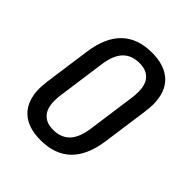

<svg xmlns="http://www.w3.org/2000/svg" viewBox="-176 -727 852 852"><g transform="rotate(45 250.0 -300.5)"><path d="M456 -452Q456 -439 452 -405L422 -190Q394 12 214 12Q133 12 90.5 -29.5Q48 -71 48 -149Q48 -162 52 -196L82 -411Q110 -613 290 -613Q369 -613 412.5 -572.5Q456 -532 456 -452ZM168 -419 136 -188Q134 -176 134 -155Q134 -108 156.5 -84Q179 -60 221 -60Q270 -60 298.5 -89.5Q327 -119 336 -182L368 -413Q370 -425 370 -446Q370 -494 347.5 -517.5Q325 -541 283 -541Q234 -541 205.5 -511.5Q177 -482 168 -419Z"/></g></svg>

Font: Ropa Sans
Style: Italic
Weight: 400
Version: Version 1.100